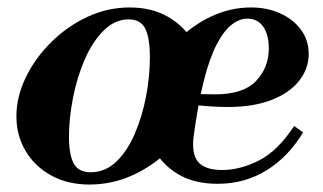

<svg xmlns="http://www.w3.org/2000/svg" viewBox="-20 -482 867 515"><path d="M220 13Q162 13 118 -11Q74 -35 49 -76.5Q24 -118 24 -170Q24 -222 49 -274Q74 -326 117.5 -369Q161 -412 215 -437Q269 -462 328 -462Q387 -462 430.5 -437Q474 -412 498.5 -370Q523 -328 523 -275Q523 -221 498.5 -170Q474 -119 431.5 -77.5Q389 -36 334.5 -11.5Q280 13 220 13ZM223 -20Q262 -20 291.5 -48Q321 -76 341 -122Q361 -168 371.5 -222Q382 -276 382 -328Q382 -381 369.5 -405.5Q357 -430 325 -430Q288 -430 258 -400Q228 -370 207.5 -323Q187 -276 176 -220.5Q165 -165 165 -115Q165 -68 177.5 -44Q190 -20 223 -20ZM564 11Q500 11 456.5 -15.5Q413 -42 390.5 -86Q368 -130 368 -179Q368 -232 392 -282.5Q416 -333 456.5 -374Q497 -415 548 -438.5Q599 -462 653 -462Q697 -462 732 -446Q767 -430 787.5 -402Q808 -374 808 -337Q808 -298 782.5 -265.5Q757 -233 708.5 -214Q660 -195 591 -195Q567 -195 539 -197Q511 -199 489 -202Q467 -205 461 -206L466 -239Q483 -232 503.5 -230.5Q524 -229 558 -229Q633 -229 667 -265Q701 -301 701 -352Q701 -389 686 -410.5Q671 -432 643 -432Q622 -432 601 -415.5Q580 -399 561 -362.5Q542 -326 526.5 -264.5Q511 -203 499 -113Q494 -66 513 -46Q532 -26 576 -26Q624 -26 674.5 -51.5Q725 -77 769 -144L793 -127Q754 -62 695.5 -25.5Q637 11 564 11Z"/></svg>

Font: Libre Bodoni SemiBold
Style: Italic
Weight: 600
Italic angle: -13°
Version: Version 2.003